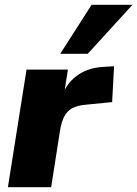

<svg xmlns="http://www.w3.org/2000/svg" viewBox="-20 -783 574 803"><path d="M13 0 91 -492H264L245 -371H236Q253 -429 298.5 -464Q344 -499 409 -503L457 -506L449 -356L338 -345Q303 -342 281.5 -330Q260 -318 248.5 -295.5Q237 -273 231 -237L194 0ZM232 -558 363 -763H534L347 -558Z"/></svg>

Font: Nunito Sans 12pt ExtraLight 12pt Black
Style: Italic
Weight: 900
Italic angle: -9°
Version: Version 3.101;gftools[0.9.27]